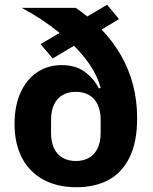

<svg xmlns="http://www.w3.org/2000/svg" viewBox="-20 -773 643 805"><path d="M429 -753 479 -693 406 -649Q454 -599 487.5 -540.5Q521 -482 538 -416Q555 -350 555 -278Q555 -177 523 -112.5Q491 -48 434 -18Q377 12 301 12Q220 12 161.5 -20Q103 -52 72 -111.5Q41 -171 41 -253Q41 -328 65.5 -383.5Q90 -439 135 -469.5Q180 -500 239 -500Q295 -500 333 -473.5Q371 -447 395 -402L402 -405Q389 -452 360 -496.5Q331 -541 290 -581L201 -528L150 -588L230 -635Q193 -665 153 -691.5Q113 -718 71 -740H297Q310 -732 322 -722.5Q334 -713 346 -704ZM298 -98Q330 -98 353.5 -111.5Q377 -125 389.5 -151.5Q402 -178 402 -216V-270Q402 -308 389.5 -334.5Q377 -361 353.5 -374.5Q330 -388 298 -388Q266 -388 242.5 -374.5Q219 -361 206.5 -334.5Q194 -308 194 -270V-216Q194 -178 206.5 -151.5Q219 -125 242.5 -111.5Q266 -98 298 -98Z"/></svg>

Font: IBM Plex Sans Var
Style: Regular
Weight: 400
Designer: Mike Abbink, Paul van der Laan, Pieter van Rosmalen
Foundry: Bold Monday
Version: Version 3.000